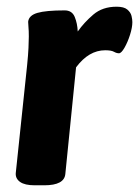

<svg xmlns="http://www.w3.org/2000/svg" viewBox="-20 -551 415 573"><path d="M84 2Q54 2 40 -8Q26 -18 27 -34L61 -357Q64 -387 65 -408Q66 -429 66 -442Q66 -460 65 -469.5Q64 -479 64 -486Q66 -505 91.5 -512.5Q117 -520 173 -520Q195 -520 203 -500.5Q211 -481 212 -457Q231 -484 258.5 -507.5Q286 -531 328 -531Q350 -531 360 -522.5Q370 -514 372.5 -503.5Q375 -493 375 -485Q375 -469 368 -447Q361 -425 351.5 -408.5Q342 -392 335 -392Q328 -392 320 -396.5Q312 -401 294 -401Q245 -401 207 -350L175 -32Q172 2 112 2Z"/></svg>

Font: Asap
Style: Bold Italic
Weight: 700
Italic angle: -6°
Designer: Pablo Cosgaya
Foundry: Omnibus-Type
Version: Version 3.001; ttfautohint (v1.8.3)